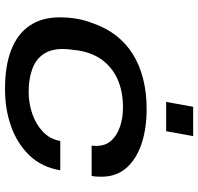

<svg xmlns="http://www.w3.org/2000/svg" viewBox="-32 -728 772 747"><g transform="rotate(90 353.5 -354.0)"><path d="M326 12Q236 12 174 -12Q112 -36 79.5 -83.5Q47 -131 47 -201Q47 -236 52.5 -267.5Q58 -299 69 -327Q87 -380 117.5 -419.5Q148 -459 190.5 -485.5Q233 -512 287 -525.5Q341 -539 403 -539Q480 -539 539.5 -519Q599 -499 633 -460Q667 -421 667 -363Q667 -353 666.5 -344Q666 -335 664 -325H546Q547 -330 547 -335Q547 -340 547 -344Q547 -379 526.5 -401.5Q506 -424 472 -435.5Q438 -447 397 -447Q339 -447 293 -428Q247 -409 216.5 -371Q186 -333 176 -274Q175 -262 173.5 -252.5Q172 -243 171 -234Q170 -225 170 -213Q170 -168 189.5 -138.5Q209 -109 247 -94.5Q285 -80 337 -80Q381 -80 422 -94Q463 -108 492 -135.5Q521 -163 528 -203H642Q630 -131 584.5 -83.5Q539 -36 472 -12Q405 12 326 12ZM376 -615 395 -720H509L490 -615Z"/></g></svg>

Font: Archivo Expanded Medium
Style: Italic
Weight: 500
Width: 7
Italic angle: -10°
Designer: Hector Gatti
Foundry: Omnibus-Type
Version: Version 2.001